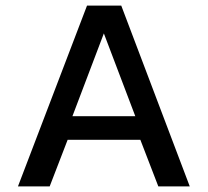

<svg xmlns="http://www.w3.org/2000/svg" viewBox="-20 -664 740 684"><path d="M44 0 290 -644H412L656 0H544L480 -166H221L157 0ZM238 -250H462L350 -545Z"/></svg>

Font: Kanit
Style: Regular
Weight: 400
Designer: Katatrad Team
Foundry: CadsonDemak
Version: Version 2.000; ttfautohint (v1.8.3)